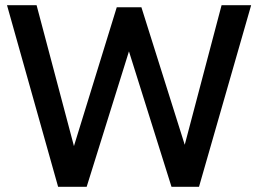

<svg xmlns="http://www.w3.org/2000/svg" viewBox="-20 -720 993 740"><path d="M7 -700H121L265 -157L430 -692H525L692 -162L834 -700H948L747 0H641L477 -522L314 0H204Z"/></svg>

Font: Cabin Medium
Style: Regular
Weight: 500
Designer: Pablo Impallari
Foundry: Pablo Impallari. http://www.impallari.com Igino Marini. http://www.ikern.com
Version: Version 2.200